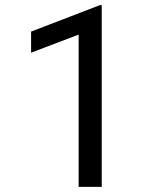

<svg xmlns="http://www.w3.org/2000/svg" viewBox="-20 -731 640 751"><path d="M377.9 0H287.6V-595.7L101.6 -524.9V-607.4L370.6 -710.9H377.9Z"/></svg>

Font: Roboto Mono
Style: Regular
Weight: 400
Designer: Google
Version: Version 2.000985; 2015; ttfautohint (v1.3)